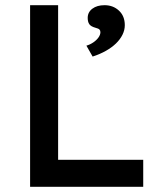

<svg xmlns="http://www.w3.org/2000/svg" viewBox="-20 -720 639 740"><path d="M96 0V-700H204V-104H532V0ZM313 -544Q327 -548 339.5 -556.5Q352 -565 359.5 -575.5Q367 -586 367 -596Q367 -602 363.5 -606Q360 -610 348 -613Q330 -618 324 -627Q318 -636 318 -651Q318 -673 336 -686.5Q354 -700 383 -700Q416 -700 438.5 -679Q461 -658 461 -623Q461 -604 452 -586Q443 -568 427 -552.5Q411 -537 388 -524Q365 -511 337 -502Z"/></svg>

Font: Our Lexend
Style: Regular
Weight: 400
Designer: Bonnie Shaver-Troup, Thomas Jockin
Foundry: Lexend
Version: Version 1.007